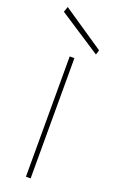

<svg xmlns="http://www.w3.org/2000/svg" viewBox="-151 -731 463 768"><g transform="rotate(20 80.5 -347.5)"><path d="M71 0V-512H91V0ZM167 -555 -12 -672 -4 -695 173 -575Z"/></g></svg>

Font: DM Sans 12pt Thin
Style: Regular
Weight: 250
Version: Version 4.004;gftools[0.9.30]